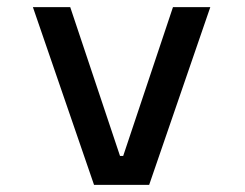

<svg xmlns="http://www.w3.org/2000/svg" viewBox="-20 -520 690 540"><path d="M244.5 0 72.5 -500H177.5L317.5 -81.5H326.5L466.5 -500H571.5L399.5 0Z"/></svg>

Font: Trispace Thin
Style: Regular
Weight: 400
Version: Version 1.210